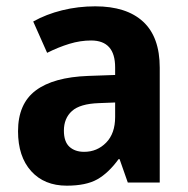

<svg xmlns="http://www.w3.org/2000/svg" viewBox="-20 -577 593 607"><path d="M281 -557Q380 -557 432.5 -508.5Q485 -460 485 -363V0H384L358 -74H355Q323 -30 287.5 -10Q252 10 191 10Q120 10 78.5 -36Q37 -82 37 -162Q37 -249 93 -291Q149 -333 259 -337L344 -340V-364Q344 -449 268 -449Q234 -449 199.5 -438.5Q165 -428 129 -410L85 -509Q126 -532 176.5 -544.5Q227 -557 281 -557ZM293 -251Q233 -249 207.5 -226Q182 -203 182 -164Q182 -129 199.5 -113Q217 -97 246 -97Q287 -97 315.5 -126Q344 -155 344 -207V-253Z"/></svg>

Font: Noto Sans SemiCondensed
Style: Bold
Weight: 700
Width: 4
Designer: Monotype Design Team
Foundry: Monotype Imaging Inc.
Version: Version 2.013; ttfautohint (v1.8.4.7-5d5b)